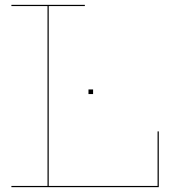

<svg xmlns="http://www.w3.org/2000/svg" viewBox="-20 -772 700 792"><path d="M635 -230V0H27V-5H176V-747H27V-752H330V-747H181V-5H630V-230ZM364 -403V-384H345V-403Z"/></svg>

Font: Hepta Slab Hairline
Style: Regular
Weight: 400
Designer: Michael LaGattuta
Foundry: Michael LaGattuta
Version: Version 1.100; ttfautohint (v1.8) -l 8 -r 50 -G 200 -x 14 -D